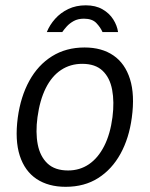

<svg xmlns="http://www.w3.org/2000/svg" viewBox="-20 -710 577 740"><path d="M233 10Q166.5 10 121 -20.2Q75.5 -50.5 56.2 -110Q37 -169.5 48.5 -256.5Q59.5 -337.5 93 -398.5Q126.5 -459.5 180.5 -493.2Q234.5 -527 306 -527Q372.5 -527 417.2 -496.2Q462 -465.5 481 -405.2Q500 -345 488 -256.5Q477.5 -177.5 444.5 -117.5Q411.5 -57.5 358.5 -23.8Q305.5 10 233 10ZM242.5 -53Q287.5 -53 322.8 -77Q358 -101 381.5 -147Q405 -193 413.5 -258.5Q421 -317.5 412.2 -364Q403.5 -410.5 375.5 -437.2Q347.5 -464 297 -464Q251 -464 215.2 -440.2Q179.5 -416.5 156.5 -370.5Q133.5 -324.5 124.5 -258.5Q116.5 -199.5 125.5 -153.2Q134.5 -107 163 -80Q191.5 -53 242.5 -53ZM160.5 -586.5Q171.5 -614 192.5 -637.5Q213.5 -661 243.2 -675.2Q273 -689.5 310.5 -689.5Q348.5 -689.5 375 -674.2Q401.5 -659 416.5 -635.2Q431.5 -611.5 435 -586.5H375Q367.5 -604 351.5 -621Q335.5 -638 303.5 -638Q280.5 -638 264.2 -629Q248 -620 237.2 -608Q226.5 -596 220 -586.5Z"/></svg>

Font: Public Sans Thin Light
Style: Italic
Weight: 300
Italic angle: -8°
Version: Version 2.001